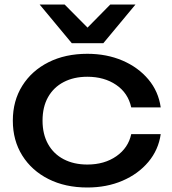

<svg xmlns="http://www.w3.org/2000/svg" viewBox="-20 -819 764 853"><path d="M694 -223Q684 -153 639 -99.5Q594 -46 524 -16Q454 14 368 14Q270 14 195.5 -23.5Q121 -61 79 -128Q37 -195 37 -283Q37 -371 79 -438Q121 -505 195.5 -542.5Q270 -580 368 -580Q454 -580 524 -550Q594 -520 639 -466.5Q684 -413 694 -342H563Q549 -406 496 -442Q443 -478 368 -478Q308 -478 263 -454.5Q218 -431 193.5 -387.5Q169 -344 169 -283Q169 -223 193.5 -179Q218 -135 263 -111.5Q308 -88 368 -88Q444 -88 497 -125Q550 -162 563 -223ZM439 -627H299L156 -799H267L397 -668H341L470 -799H582Z"/></svg>

Font: Bounded
Style: Regular
Weight: 400
Designer: Vlad Churkin
Version: Version 1.0